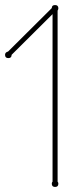

<svg xmlns="http://www.w3.org/2000/svg" viewBox="-21 -730 296 760"><path d="M207 -11Q210 -8 210 -3Q210 10 197 10Q184 10 184 -3Q184 -8 187 -11V-674L25 -513Q25 -500 12 -500Q-1 -500 -1 -513Q-1 -523 11 -526L184 -698Q184 -710 197 -710Q210 -710 210 -697Q210 -693 207 -688Z"/></svg>

Font: Wire One
Style: Regular
Weight: 400
Designer: Alexei Vanyashin, Gayaneh Bagdasaryan
Foundry: Cyreal
Version: Version 1.102; ttfautohint (v1.8.3)